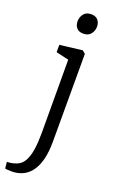

<svg xmlns="http://www.w3.org/2000/svg" viewBox="-203 -826 699 1119"><g transform="rotate(20 146.0 -267.0)"><path d="M45.5 242.5Q40.5 243 28.5 242.8Q16.5 242.5 5 241.8Q-6.5 241 -9 239L-13 199.5Q-5.5 200 10.5 197.8Q26.5 195.5 44 189Q73.5 179 90.2 149.5Q107 120 113.8 75Q120.5 30 120.5 -26L119.5 -482L41 -500V-545.5L177 -562H181L199 -547V-3Q199 57.5 188.5 102.2Q178 147 158 177.2Q138 207.5 109.8 223.5Q81.5 239.5 45.5 242.5ZM148.5 -654.5Q122 -654.5 108 -670.5Q94 -686.5 94 -711.5Q94 -736.5 109.2 -756.8Q124.5 -777 155.5 -777H156.5Q183.5 -777 197.5 -760.8Q211.5 -744.5 211.5 -719.5Q211.5 -694.5 196 -674.5Q180.5 -654.5 149.5 -654.5Z"/></g></svg>

Font: Merriweather 28pt Light
Style: Regular
Weight: 300
Version: Version 2.100